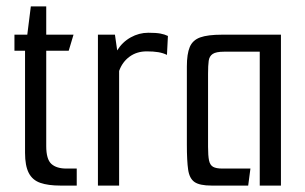

<svg xmlns="http://www.w3.org/2000/svg" viewBox="-20 -578 949 598"><path d="M168 0Q130 0 105.5 -8.5Q81 -17 69.5 -39.5Q58 -62 58 -102V-420H25V-470H65L76 -558H124V-470H209L194 -420H124V-123Q124 -82 140 -67.5Q156 -53 187 -53H219V0Z M285 0V-470H338L345 -421Q361 -447 387 -461.5Q413 -476 442 -476Q466 -476 479.5 -473.5Q493 -471 503 -466L500 -407Q488 -413 473 -415.5Q458 -418 437 -418Q406 -418 383.5 -401.5Q361 -385 351 -357V0Z M639 0Q602 0 586 -11Q570 -22 566 -49.5Q562 -77 562 -128V-371Q562 -410 571 -431.5Q580 -453 603.5 -461.5Q627 -470 672 -470H855V0H789V-417H678Q653 -417 642.5 -410Q632 -403 630 -388.5Q628 -374 628 -348V-121Q628 -93 631 -78.5Q634 -64 643.5 -58.5Q653 -53 673 -53H760L753 0Z"/></svg>

Font: Smooch Sans Thin Medium
Style: Regular
Weight: 500
Version: Version 1.010